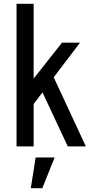

<svg xmlns="http://www.w3.org/2000/svg" viewBox="-20 -770 473 1010"><path d="M336.5 0 203.5 -284 147.5 -210.5V-344.5L306 -545.5H401L262.5 -363.5L431.5 0ZM67 0V-750H157V0ZM142 220 167.5 58.5H267.5L202.5 220Z"/></svg>

Font: Mohave Light Medium
Style: Regular
Weight: 500
Version: Version 2.003